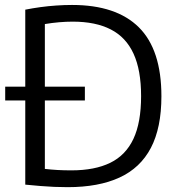

<svg xmlns="http://www.w3.org/2000/svg" viewBox="-20 -768 740 794"><path d="M1.5 -352.5V-409.5H331V-352.5ZM259.5 6Q231.5 6 204 4.8Q176.5 3.5 147 1.2Q117.5 -1 84.5 -4.5V-728Q114.5 -734 147.2 -738.5Q180 -743 213.2 -745.2Q246.5 -747.5 278 -747.5Q461 -747.5 554.2 -655Q647.5 -562.5 647.5 -370Q647.5 -239.5 604 -156.5Q560.5 -73.5 474.2 -33.8Q388 6 259.5 6ZM275.5 -63.5Q372 -63.5 436 -94.8Q500 -126 531.8 -193.8Q563.5 -261.5 563.5 -370.5Q563.5 -478 532.2 -546Q501 -614 438.2 -646.2Q375.5 -678.5 280.5 -678.5Q253.5 -678.5 224.5 -676Q195.5 -673.5 165.5 -668.5V-69.5Q191.5 -66.5 217.8 -65Q244 -63.5 275.5 -63.5Z"/></svg>

Font: Encode Sans SC Condensed Thin
Style: Regular
Weight: 400
Version: Version 3.002